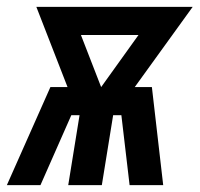

<svg xmlns="http://www.w3.org/2000/svg" viewBox="-54 -540 582 560"><path d="M-34 0 93 -286H143L52 -520H508L339 -286H389L422 0H324L300 -204H276L243 0H145L178 -204H154L64 0ZM241 -286 350 -438H182Z"/></svg>

Font: Iosevka SS18 Extrabold
Style: Italic
Weight: 800
Italic angle: -9°
Monospace: yes
Designer: Belleve Invis
Foundry: Belleve Invis
Version: Version 25.1.1; ttfautohint (v1.8.4)